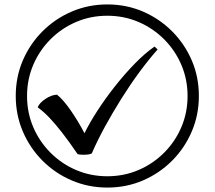

<svg xmlns="http://www.w3.org/2000/svg" viewBox="-20 -782 968 866"><path d="M355 -84Q338 -84 330 -87Q289 -147 258 -186.5Q227 -226 201.5 -252.5Q176 -279 150 -298Q158 -318 185 -336Q212 -354 237 -355Q265 -333 299 -284Q333 -235 361 -181Q384 -228 420 -283.5Q456 -339 499.5 -394Q543 -449 589 -496Q635 -543 677 -572L691 -559Q651 -514 609 -457Q567 -400 527.5 -337Q488 -274 453.5 -211Q419 -148 394 -90Q384 -84 355 -84ZM464 64Q379 64 304 32Q229 0 172 -57Q115 -114 83 -189Q51 -264 51 -349Q51 -435 83 -509.5Q115 -584 172 -641Q229 -698 304 -730Q379 -762 464 -762Q550 -762 624.5 -730Q699 -698 756 -641Q813 -584 845 -509.5Q877 -435 877 -349Q877 -264 845 -189Q813 -114 756 -57Q699 0 624.5 32Q550 64 464 64ZM464 13Q539 13 604.5 -15Q670 -43 720 -93Q770 -143 798 -208.5Q826 -274 826 -349Q826 -424 798 -489.5Q770 -555 720 -605Q670 -655 604.5 -683Q539 -711 464 -711Q389 -711 323.5 -683Q258 -655 208 -605Q158 -555 130 -489.5Q102 -424 102 -349Q102 -274 130 -208.5Q158 -143 208 -93Q258 -43 323.5 -15Q389 13 464 13Z"/></svg>

Font: korean25
Style: Book
Weight: 400
Designer: Jelle Bosma - Monotype Design Team
Foundry: Monotype Imaging Inc.
Version: Version 2.003